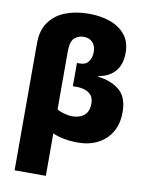

<svg xmlns="http://www.w3.org/2000/svg" viewBox="-105 -840 895 1155"><g transform="rotate(10 342.5 -262.5)"><path d="M342.8 -765.1Q417.5 -765.1 475.8 -743.7Q534.2 -722.2 567.6 -679.4Q601.1 -636.7 601.1 -571.8Q601.1 -500 565.2 -458.3Q529.3 -416.5 463.9 -405.8V-401.9Q544.9 -391.6 595 -349.6Q645 -307.6 645 -216.8Q645 -146 615.2 -95.2Q585.4 -44.4 532.5 -17.3Q479.5 9.8 410.2 9.8Q368.7 9.8 327.4 2.4Q286.1 -4.9 256.8 -19V240.2H65.9V-535.2Q65.9 -615.7 102.8 -666.5Q139.6 -717.3 202.4 -741.2Q265.1 -765.1 342.8 -765.1ZM336.9 -623Q304.2 -623 280.5 -602.1Q256.8 -581.1 256.8 -518.1V-166Q270.5 -156.2 298.3 -148.2Q326.2 -140.1 350.1 -140.1Q396.5 -140.1 423.8 -163.8Q451.2 -187.5 451.2 -234.9Q451.2 -267.6 435.8 -285.6Q420.4 -303.7 397.2 -311.3Q374 -318.8 351.1 -318.8H323.2V-460.9H341.8Q377.4 -460.9 394.3 -484.9Q411.1 -508.8 411.1 -543.9Q411.1 -581.5 390.6 -602.3Q370.1 -623 336.9 -623Z"/></g></svg>

Font: Open Sans ExtraBold
Style: Regular
Weight: 800
Designer: Monotype Design Team
Foundry: Monotype Imaging Inc.
Version: Version 3.003; ttfautohint (v1.8.4)